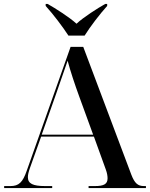

<svg xmlns="http://www.w3.org/2000/svg" viewBox="-20 -951 758 971"><path d="M326 -771H408C436 -816 484 -879 522 -921V-931H512C473 -909 402 -864 367 -831C331 -864 260 -909 221 -931H211V-921C249 -879 297 -816 326 -771ZM1 0H244V-10H208C147 -10 121 -22 121 -55C121 -68 125 -83 132 -103L188 -260H455L515 -94C522 -75 524 -60 524 -49C524 -20 505 -10 460 -10H428V0H718V-10H708C677 -10 661 -24 644 -68L401 -714H337L115 -87C95 -29 75 -10 33 -10H1ZM191 -270 264 -477C287 -542 303 -588 322 -644C336 -591 358 -525 381 -462L451 -270Z"/></svg>

Font: Noto Serif Display Medium
Style: Regular
Weight: 500
Designer: Monotype Design Team
Foundry: Monotype Imaging Inc.
Version: Version 2.009